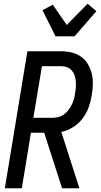

<svg xmlns="http://www.w3.org/2000/svg" viewBox="-20 -1010 540 1030"><path d="M313 0 217 -298H146L97 0H6L127 -735H308Q338 -735 366 -728Q394 -721 416 -705Q438 -689 452 -665Q466 -641 472.5 -613.5Q479 -586 478 -556.5Q477 -527 472 -498Q467 -466 455.5 -434Q444 -402 423 -374.5Q402 -347 372 -328Q342 -309 309 -302L406 0ZM260 -378Q276 -378 292.5 -382Q309 -386 323 -396Q337 -406 347 -419.5Q357 -433 365 -448.5Q373 -464 377 -479.5Q381 -495 383 -511Q386 -527 387 -543.5Q388 -560 386.5 -576Q385 -592 380 -606.5Q375 -621 364.5 -632.5Q354 -644 339.5 -649.5Q325 -655 309 -655H205L159 -378ZM278 -815 208 -955 263 -985 338 -876 450 -990 497 -950 380 -815Z"/></svg>

Font: Iosevka Medium
Style: Italic
Weight: 500
Italic angle: -9°
Monospace: yes
Designer: Belleve Invis
Foundry: Belleve Invis
Version: Version 32.5.0; ttfautohint (v1.8.4)